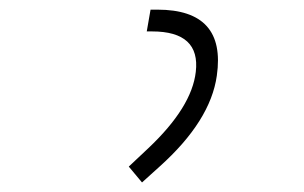

<svg xmlns="http://www.w3.org/2000/svg" viewBox="-20 -723 626 396"><path d="M272.9 -346.7 245.6 -379.4 286.1 -417.5Q375.5 -502 383.8 -574.7Q393.6 -658.2 293.5 -658.2H282.7L290.5 -703.1H304.7Q446.8 -703.1 427.2 -566.9Q414.1 -473.6 309.1 -379.4Z"/></svg>

Font: Cascadia Code ExtraLight
Style: Italic
Weight: 200
Italic angle: -10°
Monospace: yes
Designer: Aaron Bell
Foundry: Saja Typeworks
Version: Version 2404.023; ttfautohint (v1.8.4)